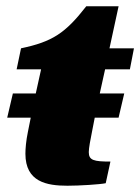

<svg xmlns="http://www.w3.org/2000/svg" viewBox="-20 -584 447 612"><path d="M33 -363H111L94 -286H21L3 -209H78L69 -164C63 -135 61 -110 61 -94C61 -4 129 8 195 8C233 8 298 4 317 0L332 -69C279 -69 263 -73 263 -99C263 -112 268 -138 274 -168L282 -209H358L376 -286H298L315 -363H394L407 -430H329L358 -564H255C188 -478 147 -451 47 -430Z"/></svg>

Font: Racing Sans One
Style: Regular
Weight: 400
Designer: Pablo Impallari, Rodrigo Fuenzalida
Foundry: Pablo Impallari, Rodrigo Fuenzalida
Version: Version 1.001